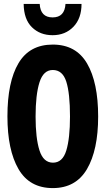

<svg xmlns="http://www.w3.org/2000/svg" viewBox="-20 -954 540 982"><path d="M250 8Q368 8 425 -89.5Q482 -187 482 -358Q482 -532 425.5 -629Q369 -726 250 -726Q131 -726 74.5 -630.5Q18 -535 18 -359Q18 -187 74.5 -89.5Q131 8 250 8ZM251 -122Q202 -122 182 -184.5Q162 -247 162 -358Q162 -470 182 -533Q202 -596 250 -596Q300 -596 319 -536.5Q338 -477 338 -358Q338 -246 319 -184Q300 -122 251 -122ZM249 -774Q314 -774 355.5 -817Q397 -860 397 -934H315Q311 -865 249 -865Q187 -865 183 -934H101Q102 -855 143.5 -814.5Q185 -774 249 -774Z"/></svg>

Font: Noto Sans Mono Condensed Extra
Style: Regular
Weight: 800
Width: 3
Designer: Monotype Design Team
Foundry: Monotype Imaging Inc.
Version: Version 1.900